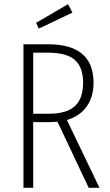

<svg xmlns="http://www.w3.org/2000/svg" viewBox="-20 -895 522 915"><path d="M325.2 -835 165 -758.8 151.9 -786.1 304.2 -875ZM454.1 0H402.8L253.9 -314.9Q231.4 -313 219.2 -313H138.2V0H91.8V-684.1H208Q425.8 -684.1 425.8 -501Q425.8 -432.6 392.8 -387Q359.9 -341.3 298.8 -323.2ZM213.9 -353Q296.9 -353 336.4 -388.9Q376 -424.8 376 -501Q376 -573.2 337.6 -608.6Q299.3 -644 206.1 -644H138.2V-353Z"/></svg>

Font: Fira Sans Compressed ExtraLight
Style: Regular
Weight: 250
Width: 1
Designer: Carrois Corporate & Edenspiekermann AG
Foundry: Carrois Corporate GbR & Edenspiekermann AG
Version: Version 4.203;PS 004.203;hotconv 1.0.88;makeotf.lib2.5.64775